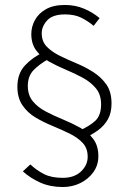

<svg xmlns="http://www.w3.org/2000/svg" viewBox="-20 -701 519 773"><path d="M233 52Q182 52 142 34Q102 16 72 -11L102 -39Q128 -15 157.5 0Q187 15 233 15Q279 15 306 -10.5Q333 -36 333 -70Q333 -104 313 -125.5Q293 -147 260.5 -163Q228 -179 191.5 -194Q155 -209 123 -228Q91 -247 70.5 -277Q50 -307 50 -352Q50 -405 81 -438Q112 -471 156 -491L175 -463Q139 -443 115.5 -419Q92 -395 92 -355Q92 -318 112 -293.5Q132 -269 164.5 -252Q197 -235 233.5 -220Q270 -205 302.5 -187Q335 -169 355.5 -141.5Q376 -114 376 -72Q376 -36 356 -8Q336 20 303.5 36Q271 52 233 52ZM317 -143 295 -173Q339 -192 363 -214Q387 -236 387 -281Q387 -320 366.5 -345Q346 -370 314 -387.5Q282 -405 246 -420Q210 -435 178.5 -452.5Q147 -470 126.5 -497Q106 -524 106 -564Q106 -593 120.5 -620Q135 -647 165 -664Q195 -681 241 -681Q283 -681 318.5 -666Q354 -651 381 -628L357 -597Q333 -617 306.5 -630Q280 -643 242 -643Q192 -643 170 -619Q148 -595 148 -567Q148 -534 168.5 -513Q189 -492 220.5 -476.5Q252 -461 288 -446Q324 -431 356 -410.5Q388 -390 408.5 -360.5Q429 -331 429 -284Q429 -246 414 -220Q399 -194 374 -176Q349 -158 317 -143Z"/></svg>

Font: Source Sans 3 ExtraLight Light
Style: Regular
Weight: 300
Version: Version 3.052;hotconv 1.1.0;makeotfexe 2.6.0